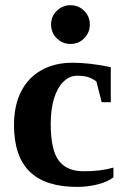

<svg xmlns="http://www.w3.org/2000/svg" viewBox="-20 -714 484 743"><path d="M418.9 -27.8Q397 -10.3 358.2 -0.5Q319.3 9.3 278.3 9.3Q155.8 9.3 95 -49.8Q34.2 -108.9 34.2 -230.5Q34.2 -306.2 61.8 -360.1Q89.4 -414.1 140.6 -442.6Q191.9 -471.2 259.8 -471.2Q328.1 -471.2 408.7 -454.1V-318.4H373.5L353 -398.9Q336.4 -411.1 320.3 -416Q304.2 -420.9 277.8 -420.9Q249 -420.9 225.6 -397.9Q202.1 -375 189.2 -333.3Q176.3 -291.5 176.3 -233.4Q176.3 -135.3 206.8 -93.3Q237.3 -51.3 303.7 -51.3Q371.1 -51.3 418.9 -65.4ZM177.7 -619.1Q177.7 -650.9 200 -672.4Q222.2 -693.8 252.9 -693.8Q284.2 -693.8 305.9 -672.1Q327.6 -650.4 327.6 -619.1Q327.6 -588.4 306.2 -566.2Q284.7 -543.9 252.9 -543.9Q221.7 -543.9 199.7 -565.7Q177.7 -587.4 177.7 -619.1Z"/></svg>

Font: Tinos
Style: Bold
Weight: 700
Designer: Steve Matteson
Foundry: Monotype Imaging Inc.
Version: Version 1.23